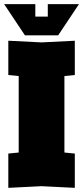

<svg xmlns="http://www.w3.org/2000/svg" viewBox="-25 -900 400 924"><path d="M15 4V-161L65 -166V-534L15 -539V-704L175 -696L335 -704V-539L285 -534V-166L335 -161V4L175 -4ZM205 -880H355L255 -730H95L-5 -880H145V-820H205Z"/></svg>

Font: Tektur Condensed Black
Style: Regular
Weight: 900
Width: 3
Designer: Adam Jagosz
Foundry: Adam Jagosz
Version: Version 1.005;gftools[0.9.30]